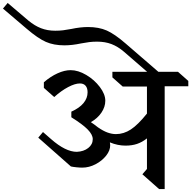

<svg xmlns="http://www.w3.org/2000/svg" viewBox="-171 -1272 1295 1300"><path d="M944 -688V8H906L793 -92L824 -128V-335Q791 -309 756.5 -297.5Q722 -286 679 -286Q626 -286 573 -308Q575 -296 575 -290Q576 -254 548 -218.5Q520 -183 476 -160Q432 -137 386 -137Q369 -137 345 -139.5Q321 -142 309 -145L88 -340L120 -378L175 -330Q273 -244 349 -244Q396 -246 426.5 -270Q457 -294 457 -330Q457 -360 423 -395Q389 -430 312 -478V-516Q366 -540 394 -573.5Q422 -607 422 -647Q422 -676 408.5 -691.5Q395 -707 370 -707Q337 -707 290.5 -682.5Q244 -658 196 -615L126 -677V-715Q171 -754 218.5 -775.5Q266 -797 307 -797Q358 -797 413 -764.5Q468 -732 505 -683Q542 -634 542 -590Q542 -548 515.5 -509Q489 -470 444 -445Q467 -430 492 -410Q528 -385 557.5 -374.5Q587 -364 614 -364Q667 -364 715 -395.5Q763 -427 824 -503V-686H660L590 -748V-786H825L668 -922Q627 -957 584 -973.5Q541 -990 487 -990Q457 -990 433.5 -987Q410 -984 378 -978Q317 -965 265 -965Q193 -965 139.5 -988.5Q86 -1012 10 -1077L-151 -1214L-119 -1252L22 -1132Q63 -1098 106.5 -1081Q150 -1064 203 -1064Q233 -1064 256.5 -1067Q280 -1070 312 -1076Q373 -1089 425 -1089Q498 -1089 551.5 -1065.5Q605 -1042 680 -977L901 -786H1034L1104 -724V-688Z"/></svg>

Font: Inknut Antiqua
Style: Regular
Weight: 400
Designer: Claus Eggers Sørensen
Foundry: Claus Eggers Sørensen
Version: Version 1.003; ttfautohint (v1.8.2) -l 8 -r 50 -G 200 -x 14 